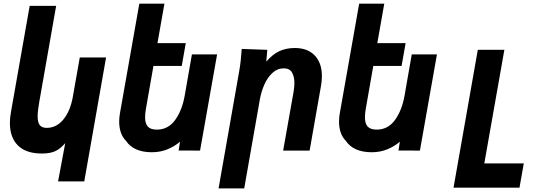

<svg xmlns="http://www.w3.org/2000/svg" viewBox="-20 -822 3040 1048"><path d="M209 16Q122 16 78 -27.8Q34 -71.5 34 -150.5Q34 -179.5 40 -211.5L142 -790H286.5L194.5 -266.5Q185.5 -217 185.5 -187Q185.5 -153.5 197.2 -138.8Q209 -124 235 -124Q288.5 -124 326.2 -170.2Q364 -216.5 377.5 -293.5L415.5 -508.5H559L440 168H297L336 -40.5Q308 -8.5 280 3.8Q252 16 209 16Z M668 -53Q649.5 -71 640 -98Q630.5 -125 630.5 -158.5Q630.5 -181 635 -205.5L740.5 -802H877.5L839.5 -586.5H994L972 -462H817.5L777 -231Q772 -204.5 772 -182Q772 -147.5 787 -131Q802 -114.5 836 -114.5Q897.5 -114.5 935.5 -166.5Q973.5 -218.5 988 -299L1027.5 -525H1165L1072 0L955 -0.5L962.5 -48.5Q933.5 -23.5 894.5 -7.2Q855.5 9 808.5 9Q759 9 723.2 -7Q687.5 -23 668 -53Z M1299.5 -555 1439 -550 1433.5 -485.5Q1467.5 -525.5 1504.8 -542.8Q1542 -560 1589 -560Q1659 -560 1698 -519.2Q1737 -478.5 1737 -406.5Q1737 -379.5 1732 -352.5L1670 0H1525.5L1582.5 -321Q1587 -348 1587 -369Q1587 -404 1573.8 -426.5Q1560.5 -449 1529 -449Q1494 -449 1467 -424Q1440 -399 1423 -360.5Q1406 -322 1398.5 -280L1313 206.5H1173L1286 -435.5Q1295 -486.5 1299.5 -555Z M1868 -53Q1849.5 -71 1840 -98Q1830.5 -125 1830.5 -158.5Q1830.5 -181 1835 -205.5L1940.5 -802H2077.5L2039.5 -586.5H2194L2172 -462H2017.5L1977 -231Q1972 -204.5 1972 -182Q1972 -147.5 1987 -131Q2002 -114.5 2036 -114.5Q2097.5 -114.5 2135.5 -166.5Q2173.5 -218.5 2188 -299L2227.5 -525H2365L2272 0L2155 -0.5L2162.5 -48.5Q2133.5 -23.5 2094.5 -7.2Q2055.5 9 2008.5 9Q1959 9 1923.2 -7Q1887.5 -23 1868 -53Z M2588 -550H2733L2623.5 70H2839L2815.5 202.5H2455.5Z"/></svg>

Font: JuliaMono ExtraBold
Style: Italic
Weight: 800
Italic angle: -9°
Monospace: yes
Designer: cormullion
Foundry: corm
Version: Version 0.057; ttfautohint (v1.8.4)